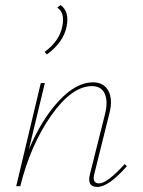

<svg xmlns="http://www.w3.org/2000/svg" viewBox="-20 -735 564 758"><path d="M243 -630Q230 -567 165 -520L156 -530Q215 -573 226 -631Q237 -685 206 -705L219 -715Q255 -690 243 -630ZM472 -87 481 -79Q409 3 364 3Q321 3 336 -51L395 -286Q407 -335 393.5 -365Q380 -395 343 -395Q264 -395 182.5 -279.5Q101 -164 60 0H44L141 -407H157L94 -145Q145 -265 213 -337.5Q281 -410 347 -410Q390 -410 408 -376Q426 -342 412 -288L353 -51Q342 -11 371 -11Q403 -11 472 -87Z"/></svg>

Font: EauTestText Thin
Style: Italic
Weight: 250
Italic angle: -12°
Designer: Christian Thalmann (Catharsis Fonts)
Version: Version 0.001;PS 000.001;hotconv 1.0.88;makeotf.lib2.5.64775